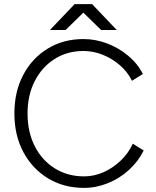

<svg xmlns="http://www.w3.org/2000/svg" viewBox="-20 -902 759 934"><path d="M389 12Q290 12 213.5 -34.5Q137 -81 93.5 -162.5Q50 -244 50 -350Q50 -456 93 -537.5Q136 -619 212 -665.5Q288 -712 386 -712Q445 -712 501.5 -690.5Q558 -669 604 -630.5Q650 -592 675 -542L622 -509Q601 -552 563.5 -584.5Q526 -617 480 -635.5Q434 -654 386 -654Q307 -654 245.5 -615Q184 -576 149 -507.5Q114 -439 114 -350Q114 -260 149 -191Q184 -122 246.5 -83Q309 -44 389 -44Q438 -44 484 -64.5Q530 -85 567.5 -121Q605 -157 626 -203L679 -170Q653 -117 607.5 -75.5Q562 -34 505 -11Q448 12 389 12ZM472 -756 344 -881V-882H428L548 -756ZM223 -756 343 -882H427V-881L299 -756Z"/></svg>

Font: Figtree Light Light
Style: Regular
Weight: 300
Version: Version 2.001;gftools[0.9.30]